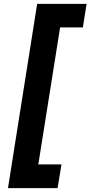

<svg xmlns="http://www.w3.org/2000/svg" viewBox="-20 -820 465 987"><path d="M21 147H276L296 25H177L289 -679H406L425 -800H171Z"/></svg>

Font: Arthouse Owned
Style: Bold Italic
Weight: 700
Italic angle: -10°
Designer: Jeremy Tribby
Foundry: Tribby Type
Version: Version 1.000;PS 001.000;hotconv 1.0.88;makeotf.lib2.5.64775